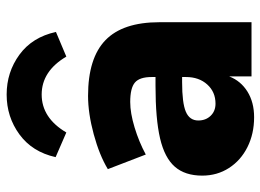

<svg xmlns="http://www.w3.org/2000/svg" viewBox="-126 -670 803 592"><g transform="rotate(-90 276.0 -373.5)"><path d="M504 -284V0H337V-69Q323 -33 290 -12.5Q257 8 211 8Q160 8 119 -12.5Q78 -33 54.5 -69.5Q31 -106 31 -152Q31 -205 58.5 -236.5Q86 -268 146 -282Q206 -296 308 -296H335V-308Q335 -345 318 -359.5Q301 -374 258 -374Q224 -374 179.5 -360.5Q135 -347 96 -326L51 -443Q94 -469 158.5 -486.5Q223 -504 277 -504Q393 -504 448.5 -450.5Q504 -397 504 -284ZM335 -202V-214H319Q255 -214 228 -202.5Q201 -191 201 -164Q201 -141 215.5 -126Q230 -111 253 -111Q289 -111 312 -136.5Q335 -162 335 -202ZM474 -603 398 -571Q353 -647 281 -647Q209 -647 164 -571L88 -604Q104 -676 158 -715.5Q212 -755 281 -755Q350 -755 404 -715.5Q458 -676 474 -603Z"/></g></svg>

Font: wassup Sans
Style: Black
Weight: 900
Version: Version 2.001